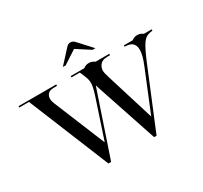

<svg xmlns="http://www.w3.org/2000/svg" viewBox="-189 -1114 1430 1354"><g transform="rotate(-30 526.0 -437.0)"><path d="M291 -667V-656Q247 -656 232 -650Q220 -645 210 -631Q202 -617 202 -601Q202 -579 218 -544L383 -142L489 -462Q509 -525 509 -554Q509 -576 501 -598Q500 -599 497 -608Q494 -617 489 -628L477 -656H409V-667H520Q539 -683 565 -683Q590 -683 611 -667H723V-656Q709 -656 698.5 -655.5Q688 -655 681 -654Q669 -653 657 -646Q643 -638 633 -621Q624 -604 624 -585Q624 -569 638 -524L758 -136L893 -466Q924 -541 924 -584Q924 -627 895 -645Q876 -656 842 -656V-667H914Q933 -683 959 -683Q985 -683 1004 -667H1068V-656Q1035 -653 1019 -643Q1002 -634 985 -610Q973 -593 958 -562.5Q943 -532 924 -487L723 0H703L529 -521L353 0H331L63 -656H-16V-667ZM491 -857Q506 -874 525 -874Q545 -874 560 -857L658 -750H635L525 -821L416 -750H393L491 -857Z"/></g></svg>

Font: Wachinanga
Style: Regular
Weight: 400
Designer: deFharo
Foundry: deFharo
Version: Wachinanga: Version 2.001 2013